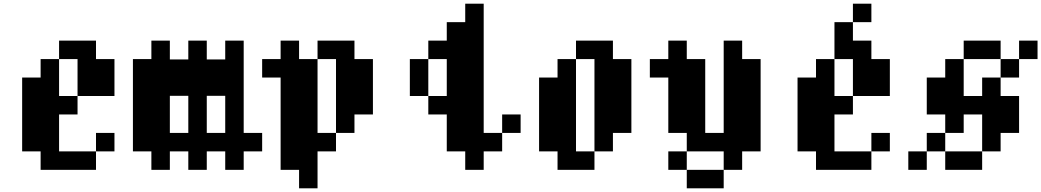

<svg xmlns="http://www.w3.org/2000/svg" viewBox="-20 -820 5640 1040"><path d="M400 -200H300V0H500V100H200V0H100V-400H200V-500H300V-300H400ZM300 -500V-600H500V-500H600V-300H400V-500ZM500 0V-100H600V0Z M1200 0V100H1300V0H1400V-100H1300V-600H1200V-498H1100V-600H1000V-498H900V-600H800V-500H700V0H800V100H900V0H1000V100H1100V0ZM900 -100V-301H1000V-100ZM1100 -100V-301H1200V-100Z M1500 100V-400H1400V-500H1500V-600H1600V-500H1700V-100H1800V0H1700V200H1600V100ZM1700 -500V-600H1900V-500H2000V-200H1900V-100H1800V-500Z M2200 -300V-500H2300V-300ZM2300 -200V-300H2400V-500H2300V-600H2400V-700H2500V-800H2600V-100H2700V0H2600V100H2500V0H2400V-200ZM2700 -100V-200H2800V-100Z M3300 0H3200V-500H3100V-600H3300V-500H3400V-100H3300ZM2900 0V-400H3000V-500H3100V0H3200V100H3000V0Z M4000 0H4100V-500H4000V-600H3900V-100H3800V-500H3700V-600H3600V-500H3500V-400H3600V-100H3700V0H3900V100H4000ZM3600 100H3700V0H3600ZM3700 200H3900V100H3700Z M4600 -700V-800H4700V-700ZM4300 0V-400H4400V-500H4500V-300H4600V-200H4500V0H4700V100H4400V0ZM4500 -500V-700H4600V-600H4700V-500H4800V-300H4600V-500ZM4700 0V-100H4800V0Z M5400 -100V0H5300V-200H5200V-100H5100V-200H5000V-400H5100V-500H5200V-300H5300V-400H5400V-300H5500V-100ZM4900 100V0H5000V100ZM5000 0V-100H5100V0ZM5100 100V0H5300V100ZM5200 -500V-600H5400V-500ZM5400 -400V-500H5500V-400ZM5500 -500V-600H5600V-500Z"/></svg>

Font: FT88 Gothique
Style: Regular
Weight: 400
Designer: Ange Degheest & Oriane Charvieux
Foundry: Velvetyne Type Foundry
Version: Version 1.000;FEAKit 1.0